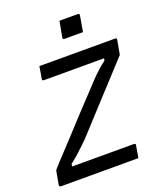

<svg xmlns="http://www.w3.org/2000/svg" viewBox="-162 -1012 944 1117"><g transform="rotate(-20 310.0 -454.0)"><path d="M341 -908Q354 -908 368.5 -908Q383 -908 398 -908Q413 -908 427 -908Q441 -908 455 -908Q460 -908 462.5 -905Q465 -902 464 -897L447 -799Q433 -799 418.5 -799Q404 -799 389.5 -799Q375 -799 360.5 -799Q346 -799 332 -799Q327 -799 324.5 -802Q322 -805 323 -810ZM499 0H19Q15 0 12.5 -3Q10 -6 10 -11L26 -98Q63 -140 102 -181Q141 -222 181.5 -266.5Q222 -311 268 -360.5Q314 -410 367 -466Q397 -499 419 -521.5Q441 -544 461.5 -562.5Q482 -581 508 -601L510 -614Q479 -614 455.5 -614Q432 -614 412 -614Q392 -614 371.5 -614Q351 -614 325 -614H138Q132 -614 129.5 -617.5Q127 -621 129 -628Q132 -645 135.5 -665.5Q139 -686 141 -700H610Q613 -700 615 -699.5Q617 -699 618 -697.5Q619 -696 619.5 -694Q620 -692 619 -689L603 -601Q576 -572 539.5 -532Q503 -492 459 -444.5Q415 -397 366 -343.5Q317 -290 264 -232Q240 -206 216.5 -183.5Q193 -161 170 -140.5Q147 -120 122 -101L121 -86Q158 -86 193.5 -86Q229 -86 278 -86H503Q508 -86 511 -83Q514 -80 512 -75Q509 -55 505.5 -37Q502 -19 499 0Z"/></g></svg>

Font: Rec Mono Linear
Style: Italic
Weight: 400
Italic angle: -10°
Monospace: yes
Version: Version 1.085; ttfautohint (v1.8.4.7-5d5b)